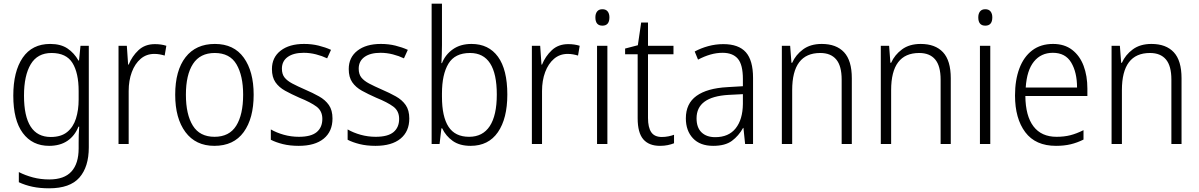

<svg xmlns="http://www.w3.org/2000/svg" viewBox="-20 -780 6497 1040"><path d="M252 -542Q309 -542 345.5 -517.5Q382 -493 405 -452H408L416 -532H461V18Q461 124 410 182Q359 240 246 240Q196 240 156 231.5Q116 223 82 207V152Q117 170 158.5 181Q200 192 247 192Q328 192 367 149Q406 106 406 24V-8Q406 -28 406.5 -49.5Q407 -71 409 -94H405Q385 -44 345 -17Q305 10 246 10Q155 10 103.5 -59.5Q52 -129 52 -262Q52 -393 103 -467.5Q154 -542 252 -542ZM259 -493Q183 -493 146.5 -432Q110 -371 110 -262Q110 -38 255 -38Q311 -38 344 -65Q377 -92 391.5 -138Q406 -184 406 -241V-287Q406 -385 372.5 -439Q339 -493 259 -493Z M819 -541Q853 -541 881 -532L872 -479Q859 -483 845 -485.5Q831 -488 816 -488Q773 -488 742 -461.5Q711 -435 694 -389.5Q677 -344 677 -287V0H622V-532H667L674 -430H677Q695 -475 730 -508Q765 -541 819 -541Z M1354 -267Q1354 -139 1300 -64.5Q1246 10 1141 10Q1040 10 984.5 -64.5Q929 -139 929 -267Q929 -398 985 -470Q1041 -542 1144 -542Q1247 -542 1300.5 -467.5Q1354 -393 1354 -267ZM987 -267Q987 -160 1024.5 -99.5Q1062 -39 1142 -39Q1222 -39 1259.5 -99Q1297 -159 1297 -267Q1297 -370 1261 -431.5Q1225 -493 1143 -493Q1064 -493 1025.5 -434Q987 -375 987 -267Z M1781 -138Q1781 -68 1733.5 -29Q1686 10 1598 10Q1550 10 1512 0.5Q1474 -9 1447 -23V-79Q1478 -61 1517.5 -50Q1557 -39 1599 -39Q1665 -39 1695.5 -64.5Q1726 -90 1726 -136Q1726 -179 1694.5 -202.5Q1663 -226 1601 -251Q1558 -270 1524.5 -288.5Q1491 -307 1472 -334.5Q1453 -362 1453 -406Q1453 -469 1500 -505.5Q1547 -542 1627 -542Q1669 -542 1705.5 -533Q1742 -524 1773 -510L1752 -464Q1725 -477 1692 -485.5Q1659 -494 1625 -494Q1570 -494 1538.5 -471.5Q1507 -449 1507 -408Q1507 -378 1521.5 -360Q1536 -342 1563.5 -327.5Q1591 -313 1632 -295Q1674 -277 1708 -258Q1742 -239 1761.5 -211Q1781 -183 1781 -138Z M2197 -138Q2197 -68 2149.5 -29Q2102 10 2014 10Q1966 10 1928 0.5Q1890 -9 1863 -23V-79Q1894 -61 1933.5 -50Q1973 -39 2015 -39Q2081 -39 2111.5 -64.5Q2142 -90 2142 -136Q2142 -179 2110.5 -202.5Q2079 -226 2017 -251Q1974 -270 1940.5 -288.5Q1907 -307 1888 -334.5Q1869 -362 1869 -406Q1869 -469 1916 -505.5Q1963 -542 2043 -542Q2085 -542 2121.5 -533Q2158 -524 2189 -510L2168 -464Q2141 -477 2108 -485.5Q2075 -494 2041 -494Q1986 -494 1954.5 -471.5Q1923 -449 1923 -408Q1923 -378 1937.5 -360Q1952 -342 1979.5 -327.5Q2007 -313 2048 -295Q2090 -277 2124 -258Q2158 -239 2177.5 -211Q2197 -183 2197 -138Z M2374 -536Q2374 -512 2373 -484.5Q2372 -457 2371 -438H2374Q2392 -484 2433 -513Q2474 -542 2534 -542Q2627 -542 2677.5 -472.5Q2728 -403 2728 -268Q2728 -138 2677 -64Q2626 10 2529 10Q2470 10 2432.5 -16.5Q2395 -43 2375 -85H2371L2361 0H2318V-760H2374ZM2526 -493Q2444 -493 2409 -435Q2374 -377 2374 -274V-256Q2374 -148 2409.5 -93.5Q2445 -39 2521 -39Q2595 -39 2633 -97Q2671 -155 2671 -268Q2671 -493 2526 -493Z M3058 -541Q3092 -541 3120 -532L3111 -479Q3098 -483 3084 -485.5Q3070 -488 3055 -488Q3012 -488 2981 -461.5Q2950 -435 2933 -389.5Q2916 -344 2916 -287V0H2861V-532H2906L2913 -430H2916Q2934 -475 2969 -508Q3004 -541 3058 -541Z M3243 -730Q3262 -730 3271.5 -718Q3281 -706 3281 -686Q3281 -641 3243 -641Q3205 -641 3205 -686Q3205 -706 3214.5 -718Q3224 -730 3243 -730ZM3270 -532V0H3214V-532Z M3565 -38Q3583 -38 3600.5 -41.5Q3618 -45 3631 -50V-4Q3616 2 3597 6Q3578 10 3555 10Q3495 10 3464.5 -25.5Q3434 -61 3434 -139V-486H3366V-517L3435 -535L3453 -658H3490V-532H3628V-486H3490V-141Q3490 -90 3507.5 -64Q3525 -38 3565 -38Z M3898 -541Q3981 -541 4020 -497Q4059 -453 4059 -358V0H4016L4007 -87H4005Q3981 -44 3944.5 -17Q3908 10 3843 10Q3772 10 3733.5 -31Q3695 -72 3695 -139Q3695 -219 3752.5 -260.5Q3810 -302 3920 -308L4004 -313V-352Q4004 -430 3976.5 -462Q3949 -494 3894 -494Q3861 -494 3828 -484.5Q3795 -475 3761 -457L3743 -501Q3776 -519 3816 -530Q3856 -541 3898 -541ZM3926 -266Q3753 -256 3753 -139Q3753 -89 3780 -63Q3807 -37 3854 -37Q3927 -37 3965 -85Q4003 -133 4004 -217V-270Z M4431 -542Q4510 -542 4552 -497Q4594 -452 4594 -356V0H4539V-349Q4539 -423 4509.5 -458Q4480 -493 4423 -493Q4271 -493 4271 -292V0H4215V-532H4260L4267 -440H4271Q4290 -483 4330 -512.5Q4370 -542 4431 -542Z M4967 -542Q5046 -542 5088 -497Q5130 -452 5130 -356V0H5075V-349Q5075 -423 5045.5 -458Q5016 -493 4959 -493Q4807 -493 4807 -292V0H4751V-532H4796L4803 -440H4807Q4826 -483 4866 -512.5Q4906 -542 4967 -542Z M5317 -730Q5336 -730 5345.5 -718Q5355 -706 5355 -686Q5355 -641 5317 -641Q5279 -641 5279 -686Q5279 -706 5288.5 -718Q5298 -730 5317 -730ZM5344 -532V0H5288V-532Z M5684 -542Q5746 -542 5787.5 -510Q5829 -478 5849.5 -423.5Q5870 -369 5870 -300V-260H5534Q5535 -152 5578 -95.5Q5621 -39 5703 -39Q5744 -39 5777.5 -47.5Q5811 -56 5849 -75V-24Q5815 -7 5779.5 1.5Q5744 10 5700 10Q5589 10 5533.5 -64Q5478 -138 5478 -263Q5478 -346 5501.5 -409Q5525 -472 5571 -507Q5617 -542 5684 -542ZM5683 -494Q5619 -494 5580.5 -446.5Q5542 -399 5536 -306H5814Q5814 -388 5782.5 -441Q5751 -494 5683 -494Z M6217 -542Q6296 -542 6338 -497Q6380 -452 6380 -356V0H6325V-349Q6325 -423 6295.5 -458Q6266 -493 6209 -493Q6057 -493 6057 -292V0H6001V-532H6046L6053 -440H6057Q6076 -483 6116 -512.5Q6156 -542 6217 -542Z"/></svg>

Font: Noto Sans Myanmar SemiCondensed Light
Style: Regular
Weight: 300
Width: 4
Designer: Monotype Design Team
Foundry: Monotype Imaging Inc.
Version: Version 2.107; ttfautohint (v1.8.4.7-5d5b)